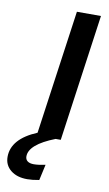

<svg xmlns="http://www.w3.org/2000/svg" viewBox="-192 -740 584 1029"><g transform="rotate(10 100.0 -226.0)"><path d="M271 -691 174 0H146Q8 54 8 119Q8 136 20 145Q32 154 54 154Q79 154 117 146L98 232Q61 239 33 239Q-23 239 -57 211.5Q-91 184 -91 139Q-91 41 45 -16L140 -691Z"/></g></svg>

Font: FiraGO Medium
Style: Italic
Weight: 500
Italic angle: -8°
Designer: bBox Type GmbH
Foundry: bBox Type GmbH
Version: Version 1.001